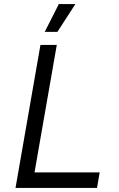

<svg xmlns="http://www.w3.org/2000/svg" viewBox="-20 -920 581 940"><path d="M56 0H455L468 -76H149L258 -700H178ZM349 -900H268L199 -764H261Z"/></svg>

Font: Fixel Display 20240404
Style: Italic
Weight: 400
Italic angle: -10°
Designer: AlfaBravo + MacPaw
Foundry: Kyrylo Tkachov, Marchela Mozhyna, Serhii Makarenko, Maria Weinstein, Zakhar Kryvoshyya
Version: Version 1.211;Glyphs 3.2 (3225)